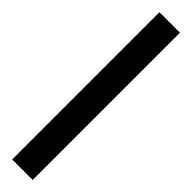

<svg xmlns="http://www.w3.org/2000/svg" viewBox="19 -125 447 447"><g transform="rotate(-45 242.5 98.5)"><path d="M0 132.5V65H484.9V132.5Z"/></g></svg>

Font: Archivo Variable SemiBold
Style: Regular
Weight: 600
Designer: Hector Gatti
Foundry: Omnibus-Type
Version: Version 2.001